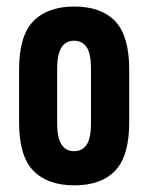

<svg xmlns="http://www.w3.org/2000/svg" viewBox="-20 -556 451 584"><path d="M81.1 -37.1Q38.1 -81.5 38.1 -183.1V-345.2Q38.1 -446.8 81.1 -491.2Q124.5 -536.1 206.1 -536.1Q288.1 -536.1 330.6 -491.2Q373 -446.3 373 -345.2V-183.1Q373 -82 330.6 -37.1Q288.1 7.8 206.1 7.8Q124.5 7.8 81.1 -37.1ZM244.1 -116.7Q256.8 -136.2 256.8 -182.1V-346.2Q256.8 -392.1 244.1 -411.6Q231 -432.1 205.1 -432.1Q180.2 -432.1 167 -411.6Q153.8 -391.1 153.8 -346.2V-182.1Q153.8 -137.2 167 -116.7Q180.2 -96.2 205.1 -96.2Q231 -96.2 244.1 -116.7Z"/></svg>

Font: D-DIN Condensed
Style: DINCondensed-Bold
Weight: 700
Width: 3
Designer: Charles Nix
Foundry: Datto Inc.
Version: Version 1.10